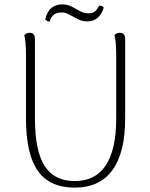

<svg xmlns="http://www.w3.org/2000/svg" viewBox="-20 -847 686 879"><path d="M553 -669V-304Q553 -148 494.5 -68Q436 12 322 12Q208 12 153.5 -64.5Q99 -141 99 -304V-594Q99 -624 97 -648Q95 -672 91 -686Q95 -690 101 -693.5Q107 -697 116 -697Q127 -697 133.5 -690Q140 -683 140 -669V-304Q140 -156 184.5 -87Q229 -18 322 -18Q417 -18 464.5 -90.5Q512 -163 512 -304V-594Q512 -624 510 -648Q508 -672 504 -686Q508 -690 514 -693.5Q520 -697 529 -697Q540 -697 546.5 -690Q553 -683 553 -669ZM455 -813Q448 -785 428.5 -767Q409 -749 381 -749Q357 -749 337 -759Q317 -769 299 -779.5Q281 -790 261 -790Q240 -790 226.5 -779.5Q213 -769 207 -748Q202 -747 196.5 -750.5Q191 -754 187 -758Q195 -794 215.5 -810.5Q236 -827 264 -827Q289 -827 308 -817Q327 -807 345.5 -796.5Q364 -786 386 -786Q407 -786 416.5 -796Q426 -806 434 -821Q442 -821 446.5 -819.5Q451 -818 455 -813Z"/></svg>

Font: Arima Thin ExtraLight
Style: Regular
Weight: 250
Version: Version 1.100